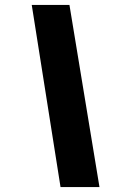

<svg xmlns="http://www.w3.org/2000/svg" viewBox="-20 -744 508 774"><path d="M224 10H381L260 -724H108Z"/></svg>

Font: Noto Sans UI Black
Style: Italic
Weight: 900
Italic angle: -372°
Designer: Monotype Design Team
Foundry: Monotype Imaging Inc.
Version: Version 1.901